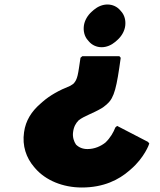

<svg xmlns="http://www.w3.org/2000/svg" viewBox="-20 -812 712 854"><path d="M292 -430C244 -411 202 -388 168 -358L167 -357L159 -350C121 -317 94 -276 87 -224C78 -163 97 -110 131 -70L137 -63C183 -10 259 22 344 22C442 22 509 -13 555 -53L563 -60C622 -111 644 -171 644 -174L638 -181L501 -252L493 -245C485 -224 471 -199 449 -178C429 -162 401 -149 369 -149C348 -149 331 -156 318 -169C309 -182 302 -202 305 -224C308 -248 317 -264 330 -277C354 -296 392 -307 431 -330C438 -334 443 -338 449 -343L457 -350C489 -378 499 -425 517 -555L511 -562H346L338 -555C327 -482 326 -459 306 -439C304 -437 296 -433 292 -430ZM537 -697C540 -721 534 -744 520 -760L514 -767C501 -782 481 -792 458 -792C436 -792 415 -783 397 -768L396 -767L388 -760C370 -744 356 -721 353 -697C350 -673 356 -650 370 -634L376 -627C389 -612 409 -602 432 -602C454 -602 475 -611 493 -626L494 -627L502 -634C520 -650 534 -673 537 -697Z"/></svg>

Font: Hussar Woodtype
Style: BlkObl
Weight: 900
Foundry: Cannot Into Space Fonts
Version: Version 1.07